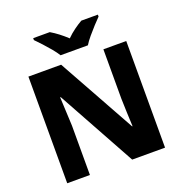

<svg xmlns="http://www.w3.org/2000/svg" viewBox="-160 -1069 1143 1208"><g transform="rotate(-20 411.5 -465.5)"><path d="M739 0H519L231 -523H227Q229 -480 231.5 -427.5Q234 -375 236 -330V0H84V-714H303L590 -197H593Q591 -240 589 -289.5Q587 -339 586 -383V-714H739ZM320 -771Q306 -794 283.5 -821Q261 -848 237.5 -873.5Q214 -899 195 -918V-931H306Q333 -915 358.5 -895.5Q384 -876 411 -851Q436 -876 463.5 -896Q491 -916 517 -931H628V-918Q610 -900 586.5 -874.5Q563 -849 540 -821.5Q517 -794 503 -771Z"/></g></svg>

Font: Noto Sans Gurmukhi UI ExtraBold
Style: Regular
Weight: 800
Designer: Jelle Bosma - Monotype Design Team
Foundry: Monotype Imaging Inc.
Version: Version 2.004; ttfautohint (v1.8.4.7-5d5b)